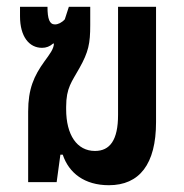

<svg xmlns="http://www.w3.org/2000/svg" viewBox="-20 -537 541 566"><path d="M301 9C391 9 440 -53 440 -177V-517H328V-198C328 -124 304 -92 260 -92C207 -92 175 -139 175 -215V-222C175 -279 192 -296 214 -336C241 -384 246 -409 246 -463V-517H183L171 -480C162 -470 151 -465 142 -465C126 -465 120 -481 120 -517H39V-489C39 -429 66 -396 104 -396C116 -396 127 -400 137 -409L139 -408C138 -392 127 -378 111 -356C80 -313 63 -275 63 -208V0H147L158 -81H165C183 -27 229 9 301 9Z"/></svg>

Font: Noto Sans Thai UI ExtCond SemBd
Style: Regular
Weight: 600
Width: 2
Designer: Monotype Design Team
Foundry: Monotype Imaging Inc.
Version: Version 2.000